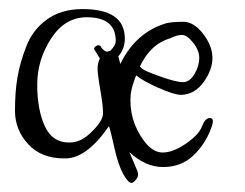

<svg xmlns="http://www.w3.org/2000/svg" viewBox="-20 -374 540 423"><path d="M162 -354Q255 -354 255 -289Q255 -266 240 -249H241L245 -233Q279 -303 347 -323Q361 -326 384 -326Q407 -326 427.5 -299.5Q448 -273 448 -246.5Q448 -220 428.5 -193Q409 -166 379 -165Q364 -165 329 -180.5Q294 -196 280 -208Q270 -183 268 -167Q263 -110 297 -64Q316 -38 338.5 -38Q361 -38 389.5 -57.5Q418 -77 425 -95.5Q432 -114 442 -114Q449 -114 449 -107.5Q449 -101 445 -91Q432 -56 405.5 -31Q379 -6 339.5 -6Q300 -6 265 -39L282 1Q287 12 280.5 20.5Q274 29 270 29Q262 29 251 8.5Q240 -12 232 -48.5Q224 -85 220 -96Q171 -25 124 -25Q122 -25 121 -25Q71 -25 42 -56.5Q13 -88 13 -130Q13 -172 18.5 -204Q24 -236 38 -272Q52 -308 82 -330Q114 -354 162 -354ZM235 -284Q235 -336 171 -336Q123 -336 92.5 -289Q62 -242 62 -187.5Q62 -133 78.5 -96.5Q95 -60 132 -60Q156 -60 176 -78Q207 -106 207 -124Q207 -142 201 -176Q195 -210 195 -222.5Q195 -235 200 -245Q192 -259 188.5 -263.5Q185 -268 191.5 -272.5Q198 -277 203 -271H202Q209 -261 216 -260Q220 -262 223 -262Q235 -274 235 -284ZM356 -290Q311 -277 288 -227Q289 -227 293.5 -222.5Q298 -218 333 -205.5Q368 -193 383 -193Q398 -193 408.5 -211Q419 -229 419 -246Q419 -263 405.5 -280Q392 -297 381 -297Q370 -297 356 -290Z"/></svg>

Font: Ruge Boogie
Style: Regular
Weight: 400
Version: Version 1.003